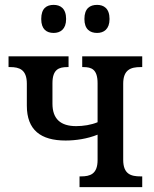

<svg xmlns="http://www.w3.org/2000/svg" viewBox="-20 -767 633 787"><path d="M378 -632C405 -632 429 -647 429 -689C429 -733 405 -747 378 -747C349 -747 326 -733 326 -689C326 -647 349 -632 378 -632ZM200 -632C227 -632 251 -647 251 -689C251 -733 227 -747 200 -747C171 -747 149 -733 149 -689C149 -647 171 -632 200 -632ZM306 0H563V-44H556C517 -44 485 -53 485 -112V-424C485 -482 517 -492 556 -492H563V-536H317V-492H322C355 -492 380 -483 380 -426V-266C354 -255 321 -250 292 -250C229 -250 195 -279 195 -342V-426C195 -483 222 -492 256 -492H261V-536H15V-492H22C59 -492 90 -482 90 -424V-334C90 -234 147 -191 249 -191C290 -191 338 -198 380 -215V-111C380 -53 349 -44 312 -44H306Z"/></svg>

Font: Noto Serif SemiCondensed Medium
Style: Regular
Weight: 500
Width: 4
Designer: Monotype Design Team
Foundry: Monotype Imaging Inc.
Version: Version 2.014